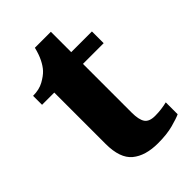

<svg xmlns="http://www.w3.org/2000/svg" viewBox="-203 -742 833 833"><g transform="rotate(-45 213.5 -325.5)"><path d="M259 10Q182 10 139 -25.5Q96 -61 96 -149V-464H21V-519Q59 -519 86 -534Q113 -549 128 -565Q142 -580 154 -604Q166 -628 174 -661H272V-536H399V-464H272V-165Q272 -122 285 -102.5Q298 -83 334 -83Q354 -83 373 -85.5Q392 -88 408 -92V-19Q391 -11 352.5 -0.5Q314 10 259 10Z"/></g></svg>

Font: Noto Serif Georgian ExtraBold
Style: Regular
Weight: 800
Designer: Monotype Design Team, Akaki Razmadze
Foundry: Google LLC
Version: Version 2.003; ttfautohint (v1.8.4.7-5d5b)